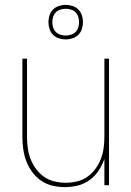

<svg xmlns="http://www.w3.org/2000/svg" viewBox="-20 -761 540 789"><path d="M247 8Q221 8 195.5 2Q170 -4 149 -18.5Q128 -33 112.5 -54Q97 -75 88 -99Q79 -123 75.5 -148.5Q72 -174 72 -200V-520H91V-200Q91 -177 94 -153.5Q97 -130 105.5 -108Q114 -86 128 -67Q142 -48 161 -34.5Q180 -21 203.5 -15.5Q227 -10 250 -10Q273 -10 296.5 -15.5Q320 -21 339 -34.5Q358 -48 372 -67Q386 -86 394.5 -108Q403 -130 406 -153.5Q409 -177 409 -200V-520H428V0H409V-108Q400 -82 385 -59.5Q370 -37 348 -21Q326 -5 299.5 1.5Q273 8 247 8ZM250 -599Q236 -599 222 -603.5Q208 -608 198 -618Q188 -628 183.5 -642Q179 -656 179 -670Q179 -684 183.5 -698Q188 -712 198 -722Q208 -732 222 -736.5Q236 -741 250 -741Q264 -741 278 -736.5Q292 -732 302 -722Q312 -712 316.5 -698Q321 -684 321 -670Q321 -656 316.5 -642Q312 -628 302 -618Q292 -608 278 -603.5Q264 -599 250 -599ZM250 -615Q261 -615 272 -618.5Q283 -622 290.5 -629.5Q298 -637 301.5 -648Q305 -659 305 -670Q305 -681 301.5 -692Q298 -703 290.5 -710.5Q283 -718 272 -721.5Q261 -725 250 -725Q239 -725 228 -721.5Q217 -718 209.5 -710.5Q202 -703 198.5 -692Q195 -681 195 -670Q195 -659 198.5 -648Q202 -637 209.5 -629.5Q217 -622 228 -618.5Q239 -615 250 -615Z"/></svg>

Font: Iosevka Curly Thin
Style: Regular
Weight: 100
Monospace: yes
Designer: Belleve Invis
Foundry: Belleve Invis
Version: Version 22.1.2; ttfautohint (v1.8.4)